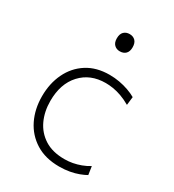

<svg xmlns="http://www.w3.org/2000/svg" viewBox="-178 -831 856 943"><g transform="rotate(30 250.0 -359.5)"><path d="M303.5 9.5Q225 9.5 170.2 -24.8Q115.5 -59 87 -117.2Q58.5 -175.5 58.5 -248Q58.5 -321 86.5 -379.2Q114.5 -437.5 167.2 -471.2Q220 -505 294.5 -505Q323 -505 350.8 -500Q378.5 -495 403 -486.2Q427.5 -477.5 446.5 -466.5L441 -419.5Q413 -435.5 387.8 -444.5Q362.5 -453.5 340.2 -457Q318 -460.5 298 -460.5Q211 -460.5 158.2 -403.2Q105.5 -346 105.5 -248.5Q105.5 -188.5 128 -140.2Q150.5 -92 195.2 -63.5Q240 -35 308 -35Q331 -35 353.8 -39.2Q376.5 -43.5 398.8 -51.8Q421 -60 442 -73L449 -26Q433.5 -17 411.5 -8.8Q389.5 -0.5 362.2 4.5Q335 9.5 303.5 9.5ZM278.5 -629.5Q259.5 -629.5 247 -641.8Q234.5 -654 234.5 -678Q234.5 -703 247 -715.2Q259.5 -727.5 279.5 -727.5Q299.5 -727.5 311.8 -715Q324 -702.5 324 -678Q324 -654 311.8 -641.8Q299.5 -629.5 278.5 -629.5Z"/></g></svg>

Font: Commissioner Thin ExtraLight
Style: Regular
Weight: 250
Version: Version 1.000